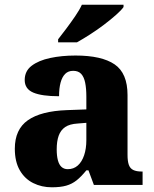

<svg xmlns="http://www.w3.org/2000/svg" viewBox="-20 -786 654 816"><path d="M200 10Q157 10 121 -8Q85 -26 64 -62.5Q43 -99 43 -154Q43 -236 98.5 -275Q154 -314 265 -318L347 -321V-375Q347 -410 342 -434.5Q337 -459 325 -472Q313 -485 291 -485Q270 -485 257 -472Q244 -459 237.5 -435Q231 -411 231 -377Q158 -377 121.5 -392.5Q85 -408 85 -446Q85 -484 114.5 -506.5Q144 -529 193 -539.5Q242 -550 301 -550Q412 -550 467 -512.5Q522 -475 522 -382V-128Q522 -101 527.5 -85.5Q533 -70 546.5 -63.5Q560 -57 582 -57H586V0H379L356 -62H347Q325 -35 305.5 -19.5Q286 -4 261.5 3Q237 10 200 10ZM268 -67Q293 -67 310.5 -82.5Q328 -98 337.5 -126Q347 -154 347 -191V-264L310 -261Q276 -259 257 -246Q238 -233 229.5 -209.5Q221 -186 221 -151Q221 -124 226 -105Q231 -86 241.5 -76.5Q252 -67 268 -67ZM227 -619Q242 -638 261.5 -664Q281 -690 299.5 -717Q318 -744 328 -766H505V-756Q496 -743 473.5 -723Q451 -703 422 -681Q393 -659 362.5 -639.5Q332 -620 307 -606H227Z"/></svg>

Font: Noto Serif Kannada ExtraBold
Style: Regular
Weight: 800
Version: Version 2.003